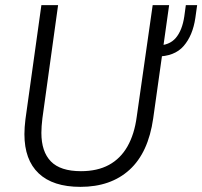

<svg xmlns="http://www.w3.org/2000/svg" viewBox="-20 -717 787 747"><path d="M293 10Q186 10 130.5 -42.5Q75 -95 75 -195Q75 -207 76 -222.5Q77 -238 79 -253L141 -697H206L145 -257Q143 -242 142 -226.5Q141 -211 141 -200Q141 -127 178 -89Q215 -51 295 -51Q359 -51 404 -75.5Q449 -100 476 -147.5Q503 -195 512 -263L574 -697H638L576 -256Q557 -123 484 -56.5Q411 10 293 10ZM588 -497 591 -540Q639 -540 664 -569.5Q689 -599 697 -653L703 -697H747L740 -647Q730 -579 694.5 -538Q659 -497 588 -497Z"/></svg>

Font: Hanken Grotesk Light
Style: Italic
Weight: 300
Italic angle: -8°
Designer: Alfredo Marco Pradil
Foundry: Hanken Design Co.
Version: Version 3.013